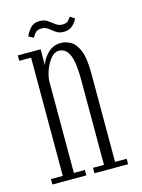

<svg xmlns="http://www.w3.org/2000/svg" viewBox="-100 -692 556 752"><g transform="rotate(-15 178.0 -316.0)"><path d="M18 0V-22H66V-501.5H18V-523.5H110.5V-458.5Q116.5 -482 138.8 -504.5Q161 -527 193 -527Q212 -527 231.8 -516.5Q251.5 -506 264.8 -474.8Q278 -443.5 278 -380.5V-22H325V0H188.5V-22H233V-368.5Q233 -438.5 219.2 -469Q205.5 -499.5 177.5 -499.5Q159 -499.5 144 -480.8Q129 -462 120 -436.8Q111 -411.5 111 -391.5V-22H155.5V0ZM216 -566Q197 -566 184.8 -575Q172.5 -584 161.2 -592.8Q150 -601.5 134.5 -601.5Q117 -601.5 108 -590.8Q99 -580 97 -574L77 -584.5Q81.5 -597.5 95.5 -614.5Q109.5 -631.5 135.5 -631.5Q154.5 -631.5 167.2 -622.2Q180 -613 191.8 -604Q203.5 -595 219.5 -595Q235.5 -595 243 -603.5Q250.5 -612 253.5 -617.5L272 -605Q267.5 -593.5 253.8 -579.8Q240 -566 216 -566Z"/></g></svg>

Font: Imbue 50pt ExtraLight
Style: Regular
Weight: 200
Designer: Tyler Finck
Foundry: Etcetera Type Company
Version: Version 1.102; ttfautohint (v1.8.3)